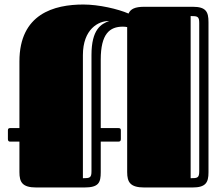

<svg xmlns="http://www.w3.org/2000/svg" viewBox="-20 -830 988 850"><path d="M543 -68C543 -23 557 0 619 0H832C891 0 903 -22 903 -67V-732C903 -778 892 -800 833 -800H619C577 -800 558 -790 549 -770C503 -790 418 -810 349 -810C220 -810 66 -769 66 -558V-263H25C18 -263 15 -260 15 -253V-214C15 -206 19 -203 25 -203H66V-68C66 -23 79 0 141 0H353C417 0 426 -21 426 -68V-203H504C511 -203 515 -206 515 -214V-253C515 -260 512 -263 504 -263H426V-566C426 -681 466 -712 524 -712C532 -712 539 -711 543 -710ZM347 -586C347 -701 416 -738 463 -737C428 -724 385 -701 385 -586V-72C385 -43 378 -41 347 -41ZM862 -72C862 -43 855 -41 824 -41V-759C855 -759 862 -757 862 -728Z"/></svg>

Font: Fascinate Inline
Style: Regular
Weight: 900
Designer: Astigmatic (AOETI)
Foundry: Astigmatic (AOETI)
Version: Version 1.000